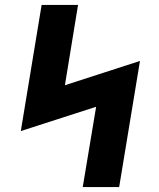

<svg xmlns="http://www.w3.org/2000/svg" viewBox="-20 -755 640 775"><path d="M314 0 368 -324 64 -226 148 -735H295L242 -411L545 -509L461 0Z"/></svg>

Font: Iosevka Curly Slab HvEx
Style: Italic
Weight: 900
Width: 7
Italic angle: -9°
Monospace: yes
Designer: Belleve Invis
Foundry: Belleve Invis
Version: Version 11.1.0; ttfautohint (v1.8.3)